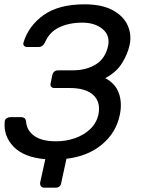

<svg xmlns="http://www.w3.org/2000/svg" viewBox="-20 -730 654 890"><path d="M185 140Q175 140 170 133.5Q165 127 166 117L190 8Q89 -1 42 -51Q-5 -101 2 -168Q3 -177 11 -182Q19 -187 28 -187H77Q87 -187 93 -183Q99 -179 101 -166Q104 -125 139 -100Q174 -75 240 -75Q286 -75 327.5 -89.5Q369 -104 398 -131.5Q427 -159 436 -198Q448 -257 412.5 -289.5Q377 -322 304 -322H232Q222 -322 217 -328.5Q212 -335 215 -345L222 -380Q227 -404 250 -404H318Q379 -404 423.5 -431Q468 -458 481 -517Q491 -566 455.5 -595.5Q420 -625 361 -625Q300 -625 254 -603Q208 -581 188 -532Q177 -512 159 -512H106Q97 -512 91.5 -518Q86 -524 89 -533Q112 -610 182 -660Q252 -710 372 -710Q452 -710 502 -683Q552 -656 571.5 -613Q591 -570 581 -522Q571 -477 544.5 -435.5Q518 -394 468 -368Q516 -342 531.5 -296.5Q547 -251 535 -196Q518 -115 453 -60.5Q388 -6 288 6L264 117Q261 140 237 140Z"/></svg>

Font: Lubike
Style: Italic
Weight: 400
Italic angle: -12°
Foundry: Honoka55
Version: Version 1.000;July 22, 2022;FontCreator 14.0.0.2862 64-bit